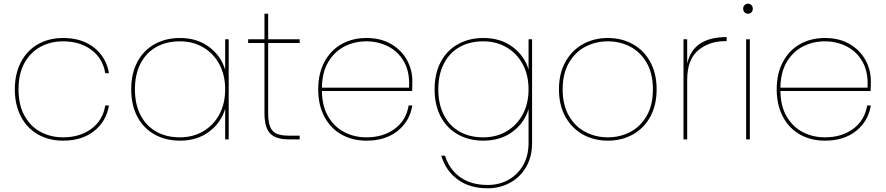

<svg xmlns="http://www.w3.org/2000/svg" viewBox="-20 -752 4779 1036"><path d="M60 -270Q60 -355 93.5 -418Q127 -481 186 -514Q245 -547 320 -547Q423 -547 488.5 -494.5Q554 -442 568 -357H548Q535 -437 473 -483Q411 -529 320 -529Q255 -529 200.5 -500.5Q146 -472 113 -414Q80 -356 80 -270Q80 -184 113 -126Q146 -68 200.5 -39.5Q255 -11 320 -11Q411 -11 473 -57Q535 -103 548 -183H568Q554 -98 488.5 -45.5Q423 7 320 7Q245 7 186 -26Q127 -59 93.5 -122Q60 -185 60 -270Z M688 -270Q688 -355 721 -417.5Q754 -480 814 -513.5Q874 -547 951 -547Q1044 -547 1108.5 -498.5Q1173 -450 1195 -375V-540H1214V0H1195V-165Q1173 -90 1108.5 -41.5Q1044 7 951 7Q874 7 814 -26.5Q754 -60 721 -122.5Q688 -185 688 -270ZM1195 -270Q1195 -347 1163.5 -405.5Q1132 -464 1076.5 -496.5Q1021 -529 951 -529Q877 -529 822.5 -498Q768 -467 738 -408.5Q708 -350 708 -270Q708 -190 738 -131.5Q768 -73 822.5 -42Q877 -11 951 -11Q1021 -11 1076.5 -43.5Q1132 -76 1163.5 -134.5Q1195 -193 1195 -270Z M1427 -520V-142Q1427 -93 1438 -67Q1449 -41 1473 -30.5Q1497 -20 1540 -20H1597V0H1538Q1468 0 1437.5 -32Q1407 -64 1407 -142V-520H1319V-540H1407V-678H1427V-540H1597V-520Z M1957 -11Q2048 -11 2110 -57Q2172 -103 2185 -183H2205Q2191 -98 2125.5 -45.5Q2060 7 1957 7Q1882 7 1823 -26Q1764 -59 1730.5 -122Q1697 -185 1697 -270Q1697 -355 1730.5 -418Q1764 -481 1823 -514Q1882 -547 1957 -547Q2036 -547 2092 -513.5Q2148 -480 2176.5 -427Q2205 -374 2205 -315Q2205 -279 2204 -261H1717Q1718 -178 1751.5 -122Q1785 -66 1839 -38.5Q1893 -11 1957 -11ZM1957 -529Q1893 -529 1839 -501.5Q1785 -474 1751.5 -418Q1718 -362 1717 -279H2187Q2192 -362 2160.5 -418Q2129 -474 2074.5 -501.5Q2020 -529 1957 -529Z M2588 -547Q2681 -547 2745.5 -499Q2810 -451 2832 -377V-540H2851V20Q2851 95 2818 150.5Q2785 206 2730.5 235Q2676 264 2612 264Q2514 264 2449.5 216.5Q2385 169 2361 88H2381Q2404 161 2462.5 203.5Q2521 246 2612 246Q2674 246 2724 218Q2774 190 2803 139Q2832 88 2832 20V-164Q2810 -89 2745.5 -41Q2681 7 2588 7Q2511 7 2451 -26.5Q2391 -60 2358 -122.5Q2325 -185 2325 -270Q2325 -355 2358 -417.5Q2391 -480 2451 -513.5Q2511 -547 2588 -547ZM2832 -270Q2832 -347 2800.5 -405.5Q2769 -464 2713.5 -496.5Q2658 -529 2588 -529Q2514 -529 2459.5 -498Q2405 -467 2375 -408.5Q2345 -350 2345 -270Q2345 -190 2375 -131.5Q2405 -73 2459.5 -42Q2514 -11 2588 -11Q2658 -11 2713.5 -43.5Q2769 -76 2800.5 -134.5Q2832 -193 2832 -270Z M3260 7Q3185 7 3125 -26.5Q3065 -60 3030.5 -122.5Q2996 -185 2996 -270Q2996 -355 3030.5 -417.5Q3065 -480 3125 -513.5Q3185 -547 3260 -547Q3335 -547 3395 -513.5Q3455 -480 3489 -417.5Q3523 -355 3523 -270Q3523 -185 3489 -122.5Q3455 -60 3395 -26.5Q3335 7 3260 7ZM3260 -11Q3325 -11 3380 -39.5Q3435 -68 3469 -126Q3503 -184 3503 -270Q3503 -356 3469 -414Q3435 -472 3380 -500.5Q3325 -529 3260 -529Q3195 -529 3139.5 -500.5Q3084 -472 3050 -413.5Q3016 -355 3016 -270Q3016 -185 3050 -126.5Q3084 -68 3139.5 -39.5Q3195 -11 3260 -11Z M3688 -409Q3720 -552 3901 -552V-530H3892Q3807 -530 3747.5 -480.5Q3688 -431 3688 -321V0H3668V-540H3688Z M4016 -678Q4005 -678 3997.5 -685.5Q3990 -693 3990 -705Q3990 -717 3997.5 -724.5Q4005 -732 4016 -732Q4027 -732 4034.5 -724.5Q4042 -717 4042 -705Q4042 -693 4034.5 -685.5Q4027 -678 4016 -678ZM4026 -540V0H4006V-540Z M4431 -11Q4522 -11 4584 -57Q4646 -103 4659 -183H4679Q4665 -98 4599.5 -45.5Q4534 7 4431 7Q4356 7 4297 -26Q4238 -59 4204.5 -122Q4171 -185 4171 -270Q4171 -355 4204.5 -418Q4238 -481 4297 -514Q4356 -547 4431 -547Q4510 -547 4566 -513.5Q4622 -480 4650.5 -427Q4679 -374 4679 -315Q4679 -279 4678 -261H4191Q4192 -178 4225.5 -122Q4259 -66 4313 -38.5Q4367 -11 4431 -11ZM4431 -529Q4367 -529 4313 -501.5Q4259 -474 4225.5 -418Q4192 -362 4191 -279H4661Q4666 -362 4634.5 -418Q4603 -474 4548.5 -501.5Q4494 -529 4431 -529Z"/></svg>

Font: Fz Poppins Thin
Style: Regular
Weight: 100
Designer: Ninad Kale (Devanagari), Jonny Pinhorn (Latin)
Foundry: Indian Type Foundry
Version: Vit hóa bi Vntype.Com & FontZin.Com